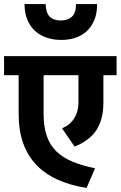

<svg xmlns="http://www.w3.org/2000/svg" viewBox="-30 -916 595 947"><path d="M449 -896Q449 -849 434.5 -815.5Q420 -782 396 -760.5Q372 -739 340 -729Q308 -719 273 -719Q234 -719 201 -730Q168 -741 143.5 -763Q119 -785 105 -818.5Q91 -852 91 -896H195Q197 -851 216 -833Q235 -815 270 -815Q305 -815 325 -834Q345 -853 345 -896ZM545 -639V-545H480V-410Q480 -327 445.5 -274.5Q411 -222 338 -193L276 -283Q316 -300 336.5 -333Q357 -366 357 -411V-545H185V-356Q185 -291 200.5 -246Q216 -201 247.5 -170Q279 -139 327 -119Q375 -99 439 -86L397 11Q62 -42 62 -353V-545H-10V-639Z"/></svg>

Font: Ek Mukta
Style: Bold
Weight: 700
Designer: Girish Dalvi and Yashodeep Gholap
Foundry: Ek Type
Version: Version 2.538;PS 1.002;hotconv 16.6.51;makeotf.lib2.5.65220;